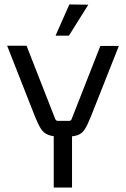

<svg xmlns="http://www.w3.org/2000/svg" viewBox="-20 -841 565 861"><path d="M302 -309 430 -635H513L387 -317Q373 -282 361 -262.5Q349 -243 329.5 -235.5Q310 -228 272 -228H256Q218 -228 197 -236Q176 -244 163.5 -263.5Q151 -283 137 -318L12 -636H99L227 -309Q231 -299 239 -299H291Q299 -299 302 -309ZM303 0H221V-278H303ZM229 -681H289L376 -820L291 -821Z"/></svg>

Font: Gemunu Libre ExtraLight
Style: Regular
Weight: 400
Version: Version 1.100